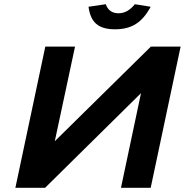

<svg xmlns="http://www.w3.org/2000/svg" viewBox="-20 -891 877 911"><path d="M837 -670H696L240 -221L336 -670H195L53 0H194L649 -449L554 0H695ZM400 -859 482 -871C491 -844 511 -828 542 -828C573 -828 598 -844 620 -871L695 -859C655 -785 606 -752 526 -752C446 -752 410 -785 400 -859Z"/></svg>

Font: LT Wave Bold
Style: Italic
Weight: 700
Designer: Daniel Lyons
Version: Version 2.5 (Glyphs App)